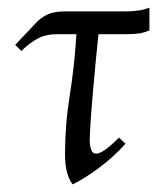

<svg xmlns="http://www.w3.org/2000/svg" viewBox="-20 -470 423 505"><path d="M171 15Q151 -11 151 -64Q151 -142 163.5 -219.5Q176 -297 181 -380H128Q101 -380 80 -369Q59 -358 36 -336L20 -352L72 -407Q86 -423 104 -431.5Q122 -440 150 -440H309Q350 -440 373 -450V-390Q357 -383 341 -381.5Q325 -380 309 -380H239Q235 -343 231 -300.5Q227 -258 223.5 -217Q220 -176 218 -144.5Q216 -113 216 -99Q216 -88 219.5 -77Q223 -66 233 -66Q243 -66 258.5 -77.5Q274 -89 293 -108L310 -92Q282 -60 243 -30.5Q204 -1 171 15Z"/></svg>

Font: Bona Nova
Style: Italic
Weight: 400
Italic angle: -4°
Designer: Mateusz Machalski
Foundry: Capitalics
Version: Version 4.001; ttfautohint (v1.8.3)